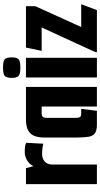

<svg xmlns="http://www.w3.org/2000/svg" viewBox="285 -947 662 1272"><g transform="rotate(-90 616.0 -311.0)"><path d="M32 0V-470H138L151 -421Q165 -449 191.5 -463.5Q218 -478 241 -478Q269 -478 284 -475.5Q299 -473 306 -468L300 -355Q290 -358 271.5 -360.5Q253 -363 230 -363Q205 -363 184.5 -348Q164 -333 162 -299V0Z M428 0Q387 0 369 -13Q351 -26 346 -55.5Q341 -85 341 -132V-350Q341 -389 352 -415.5Q363 -442 389 -456Q415 -470 460 -470H676V0H546V-366H501Q489 -366 482.5 -362Q476 -358 473.5 -350Q471 -342 471 -328V-147Q471 -127 474 -118Q477 -109 483.5 -106.5Q490 -104 502 -104H531L518 0Z M739 0V-470H869V0ZM804 -507Q761 -507 748.5 -519.5Q736 -532 736 -564Q736 -598 748.5 -610Q761 -622 804 -622Q848 -622 860 -610Q872 -598 872 -564Q872 -532 860 -519.5Q848 -507 804 -507Z M906 -9 1070 -366H915L937 -470H1211V-408L1073 -104H1224L1185 0H906Z"/></g></svg>

Font: Smooch Sans Thin ExtraBold
Style: Regular
Weight: 800
Version: Version 1.010